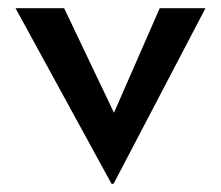

<svg xmlns="http://www.w3.org/2000/svg" viewBox="-20 -438 540 470"><path d="M253 12 18 -418H137L259 -162L371 -418H483L258 12Z"/></svg>

Font: Reem Kufi Ink
Style: Regular
Weight: 400
Designer: Khaled Hosny
Version: Version 1.7